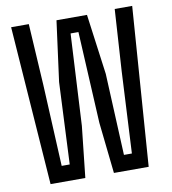

<svg xmlns="http://www.w3.org/2000/svg" viewBox="-87 -876 851 952"><g transform="rotate(-10 338.0 -400.0)"><path d="M90.5 0 33 -800H122L140.5 -491L160.5 -79.5H201L220 -491L260.5 -795H414L455 -491L474 -79.5H514L535 -491L554.5 -800H642.5L584.5 0H409.5L381.5 -257.5L357.5 -718.5H318L293.5 -257.5L265.5 0Z"/></g></svg>

Font: Big Shoulders Text Thin Medium
Style: Regular
Weight: 500
Version: Version 2.002